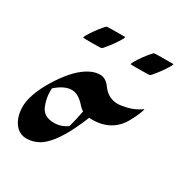

<svg xmlns="http://www.w3.org/2000/svg" viewBox="-113 -520 579 610"><g transform="rotate(30 176.5 -215.0)"><path d="M65.4 4.9Q43.9 4.9 27.8 -10.7Q4.9 -35.6 4.9 -77.6Q4.9 -86.9 6.3 -96.2Q16.1 -149.4 62.5 -213.9Q100.6 -266.6 140.6 -282.7Q154.8 -288.1 168 -288.1Q189.9 -288.1 206.5 -263.7Q228 -235.4 262.2 -235.4Q272 -235.4 295.4 -240.7Q318.8 -246.1 343.3 -262.7H343.8Q344.2 -262.7 344.2 -261.7Q344.2 -259.3 337.9 -243.7L331.5 -229.5L326.2 -219.2Q293.9 -151.4 215.3 -151.4L205.6 -151.9Q198.2 -132.8 192.9 -122.1Q157.2 -41.5 118.2 -12.2Q93.3 4.9 65.4 4.9ZM116.7 -82Q142.6 -82 164.6 -97.7Q172.9 -126.5 178.2 -156.2Q178.2 -156.7 178.5 -157.7Q178.7 -158.7 179.2 -159.2Q170.4 -164.6 162.1 -174.3Q138.2 -201.2 114.7 -201.2Q87.4 -201.2 56.6 -173.8Q56.2 -168 56.2 -161.6Q56.2 -136.7 66.9 -110.4Q79.1 -82 116.7 -82ZM94.2 -362.3Q61.5 -362.3 61.5 -363.3Q61.5 -364.3 63.2 -368.4Q64.9 -372.6 66.4 -374Q81.1 -399.4 101.6 -422.9Q101.6 -423.3 102.5 -424.1Q103.5 -424.8 105 -426.8Q106.4 -428.7 108.4 -430.2Q110.4 -431.6 176.3 -431.6Q176.8 -431.6 176.8 -430.7Q176.8 -429.7 175 -425.5Q173.3 -421.4 171.9 -419.9Q157.2 -394.5 136.7 -371.1Q136.7 -370.6 135.7 -369.6Q134.8 -368.7 133.3 -366.9Q131.8 -365.2 129.9 -363.8Q127.9 -362.3 94.2 -362.3ZM261.2 -364.7Q234.4 -364.7 234.4 -365.2Q234.4 -366.7 235.8 -370.1L239.3 -376.5Q253.9 -401.9 274.4 -425.3L275.4 -426.3Q276.4 -427.2 277.8 -429.2Q279.3 -431.2 281.2 -432.4Q283.2 -433.6 352.1 -433.6Q352.5 -433.6 352.5 -433.1Q352.5 -432.1 350.8 -428Q349.1 -423.8 347.7 -422.4Q333 -397 312.5 -373.5Q312.5 -373 311.5 -372.1Q310.5 -371.1 309.1 -369.4Q307.6 -367.7 305.7 -366.2Q303.7 -364.7 261.2 -364.7Z"/></g></svg>

Font: Terrible Cursive
Style: Regular
Weight: 400
Designer: GGBotNet
Foundry: GGBotNet
Version: 1.00